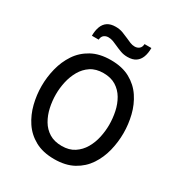

<svg xmlns="http://www.w3.org/2000/svg" viewBox="-209 -1058 1146 1217"><g transform="rotate(30 364.0 -449.0)"><path d="M364 12Q281 12 223.5 -19.8Q166 -51.5 131 -104.2Q96 -157 80 -221Q64 -285 64 -350Q64 -415 80 -479Q96 -543 131 -595.8Q166 -648.5 223.5 -680.2Q281 -712 364 -712Q447 -712 504.5 -680.2Q562 -648.5 597 -595.8Q632 -543 647.8 -479Q663.5 -415 663.5 -350Q663.5 -285 647.8 -221Q632 -157 597 -104.2Q562 -51.5 504.5 -19.8Q447 12 364 12ZM364 -84Q418 -84 455.2 -108.5Q492.5 -133 515.5 -172.5Q538.5 -212 548.5 -258.8Q558.5 -305.5 558.5 -350Q558.5 -398.5 548.5 -445.8Q538.5 -493 515.8 -531.8Q493 -570.5 455.8 -593.8Q418.5 -617 364 -617Q309.5 -617 272.2 -592.5Q235 -568 212.2 -528.2Q189.5 -488.5 179.2 -441.8Q169 -395 169 -350Q169 -302 179.2 -254.8Q189.5 -207.5 212.2 -168.8Q235 -130 272.2 -107Q309.5 -84 364 -84ZM442.5 -781Q414.5 -781 391 -789.8Q367.5 -798.5 347 -808Q329 -816.5 312.2 -822.8Q295.5 -829 277.5 -829Q259 -829 245.5 -818.5Q232 -808 230.5 -785H181Q181 -823 191.5 -851.2Q202 -879.5 224.8 -894.8Q247.5 -910 284.5 -910Q313.5 -910 337.5 -901Q361.5 -892 382 -882.5Q399.5 -874 416.2 -867.5Q433 -861 449.5 -861Q468.5 -861 482 -872Q495.5 -883 496.5 -906H546.5Q546.5 -868 536 -840Q525.5 -812 502.8 -796.5Q480 -781 442.5 -781Z"/></g></svg>

Font: Overpass Medium
Style: Regular
Weight: 500
Designer: Delve Withrington, Dave Bailey, Thomas Jockin
Foundry: Delve Fonts LLC
Version: Version 4.000